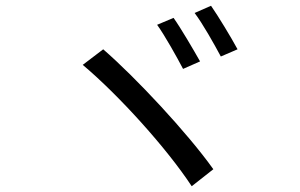

<svg xmlns="http://www.w3.org/2000/svg" viewBox="-20 -747 1040 666"><path d="M582 -685 525 -661C551 -625 593 -550 615 -508L674 -534C652 -573 607 -650 582 -685ZM712 -727 655 -702C682 -667 723 -594 746 -551L804 -576C782 -617 737 -691 712 -727ZM338 -576 267 -522C393 -416 559 -232 645 -101L720 -160C631 -285 452 -477 338 -576Z"/></svg>

Font: Source Han Sans JP
Style: Regular
Weight: 400
Designer: Ryoko NISHIZUKA 西塚涼子 (kana, bopomofo & ideographs); Paul D. Hunt (Latin, Greek & Cyrillic); Sandoll Communications 산돌커뮤니
Foundry: Adobe
Version: Version 2.004;hotconv 1.0.118;makeotfexe 2.5.65603